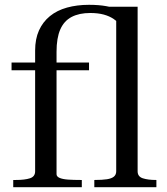

<svg xmlns="http://www.w3.org/2000/svg" viewBox="-20 -778 693 798"><path d="M28 -518H350V-486H28ZM372 0V-30H374Q405 -30 424.5 -33Q444 -36 453.5 -44Q463 -52 463 -66V-713L364 -750H552V-66Q552 -44 573.5 -37Q595 -30 628 -30H630V0ZM320 0H35V-30H46Q83 -30 104.5 -37Q126 -44 126 -66V-568Q126 -616 142 -651.5Q158 -687 187.5 -711Q217 -735 258.5 -746.5Q300 -758 350 -758Q390 -758 421 -752.5Q452 -747 474 -738Q496 -729 506 -719L481 -672Q470 -687 452.5 -699Q435 -711 411 -717.5Q387 -724 355 -724Q309 -724 277.5 -707.5Q246 -691 230.5 -655.5Q215 -620 215 -563V-54Q215 -44 228 -38.5Q241 -33 263.5 -31.5Q286 -30 314 -30H320Z"/></svg>

Font: Roboto Serif 144pt
Style: Regular
Weight: 400
Version: Version 1.008